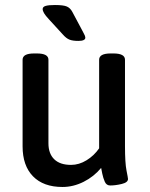

<svg xmlns="http://www.w3.org/2000/svg" viewBox="-20 -738 597 765"><path d="M70 -155V-500Q70 -525 116 -525H127Q173 -525 173 -500V-167Q173 -126 196 -103.5Q219 -81 263 -81Q295 -81 325 -99.5Q355 -118 375 -147V-500Q375 -525 421 -525H432Q478 -525 478 -500V-156Q478 -89 484 -59Q490 -29 490 -25Q490 -11 465 -5Q440 1 419 1Q404 1 397.5 -14Q391 -29 387.5 -46Q384 -63 383 -69Q354 -34 313 -13.5Q272 7 229 7Q153 7 111.5 -35.5Q70 -78 70 -155ZM230 -601 175 -661Q161 -676 155.5 -685.5Q150 -695 150 -702Q150 -711 162 -714.5Q174 -718 199 -718Q233 -718 246.5 -712Q260 -706 268 -691L308 -616Q309 -613 314.5 -603.5Q320 -594 320 -588Q320 -575 292 -575Q270 -575 257 -580Q244 -585 230 -601Z"/></svg>

Font: Asap-Medium
Style: Regular
Weight: 500
Designer: Pablo Cosgaya
Foundry: Omnibus-Type
Version: Version 2.000; ttfautohint (v1.8)